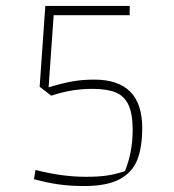

<svg xmlns="http://www.w3.org/2000/svg" viewBox="-20 -620 585 644"><path d="M94 -19 99 -50Q188 -27 268 -27Q309 -27 337.5 -31Q366 -35 399 -46Q425 -109 425 -185Q425 -238 411 -268Q397 -298 368 -310Q339 -322 289 -322Q220 -322 152 -299L113 -329L132 -600H415V-569H160L143 -327Q189 -341 223 -347Q257 -353 296 -353Q457 -353 457 -191Q457 -126 440.5 -84Q424 -42 381.5 -19Q339 4 262 4Q216 4 177 -1.5Q138 -7 94 -19Z"/></svg>

Font: Athiti ExtraLight
Style: Regular
Weight: 250
Version: Version 1.032